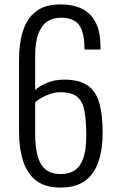

<svg xmlns="http://www.w3.org/2000/svg" viewBox="-20 -838 539 868"><path d="M253 10Q186 10 145 -20.5Q104 -51 85 -108.5Q66 -166 66 -244V-567Q66 -642 84 -698.5Q102 -755 143 -786.5Q184 -818 252 -818Q313 -818 353 -797Q393 -776 413.5 -734.5Q434 -693 434 -631Q434 -629 434.5 -622.5Q435 -616 435 -614H362Q362 -692 337.5 -725Q313 -758 255 -758Q221 -758 195 -741.5Q169 -725 154 -687Q139 -649 139 -584V-431Q157 -448 191.5 -463Q226 -478 269 -478Q336 -478 374 -453Q412 -428 428 -375Q444 -322 444 -237Q444 -163 425 -107Q406 -51 364.5 -20.5Q323 10 253 10ZM253 -51Q293 -51 318.5 -68.5Q344 -86 357 -124Q370 -162 370 -223Q370 -289 362.5 -333Q355 -377 330.5 -399Q306 -421 253 -421Q229 -421 207 -413.5Q185 -406 167 -395.5Q149 -385 139 -375V-235Q139 -170 151 -129.5Q163 -89 188.5 -70Q214 -51 253 -51Z"/></svg>

Font: Oswald Light
Style: Regular
Weight: 300
Designer: Vernon Adams
Foundry: Vernon Adams
Version: Version 4.103;gftools[0.9.33.dev8+g029e19f]